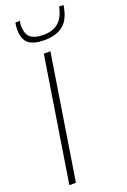

<svg xmlns="http://www.w3.org/2000/svg" viewBox="-171 -962 672 1016"><g transform="rotate(-20 165.0 -453.5)"><path d="M33 0 144 -700H181L70 0ZM172 -766Q113 -766 84 -789Q55 -812 55 -867Q55 -890 59 -906L84 -907Q82 -899 81.5 -890.5Q81 -882 81 -873Q83 -829 107 -811.5Q131 -794 177 -794Q231 -794 262.5 -821.5Q294 -849 305 -907L330 -906Q318 -828 278.5 -797Q239 -766 172 -766Z"/></g></svg>

Font: Georama ExtraLight
Style: Italic
Weight: 200
Italic angle: -9°
Designer: Jean-Baptiste Levee
Foundry: Production Type
Version: Version 1.000